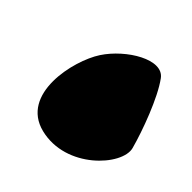

<svg xmlns="http://www.w3.org/2000/svg" viewBox="-151 -746 875 875"><g transform="rotate(45 287.0 -308.0)"><path d="M167 -452C99 -348 36 -72 229 -24C423 24 596 -168 572 -258C548 -347 491 -502 438 -574C386 -646 235 -556 167 -452Z"/></g></svg>

Font: Interstorm
Style: Obl
Weight: 400
Version: Version 0.7